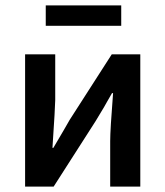

<svg xmlns="http://www.w3.org/2000/svg" viewBox="-20 -693 614 713"><path d="M149.9 -597.2V-672.9H430.2V-597.2ZM73.2 0V-491.2H185.1V-321.8Q185.1 -298.8 174.8 -144H178.2Q226.1 -225.1 238.8 -248L395 -491.2H501V0H389.2V-168.9Q389.2 -210.9 399.9 -347.2H396Q388.2 -334 377.4 -314.9Q367.2 -295.9 353.5 -273.9Q339.8 -252 335 -243.2L179.2 0Z"/></svg>

Font: SourceSansPro-Semibold
Style: Regular
Weight: 600
Designer: Paul D. Hunt
Foundry: Adobe Systems Incorporated
Version: Version 2.020;PS 2.0;hotconv 1.0.86;makeotf.lib2.5.63406